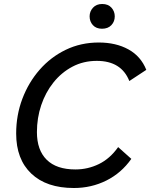

<svg xmlns="http://www.w3.org/2000/svg" viewBox="-20 -933 753 962"><path d="M638 -137Q588 -66 513 -28.5Q438 9 350 9Q213 9 137 -63Q61 -135 61 -264Q61 -356 92 -438Q123 -520 178.5 -583.5Q234 -647 309.5 -683.5Q385 -720 475 -720Q561 -720 623.5 -685.5Q686 -651 713 -583L628 -527Q588 -628 465 -628Q398 -628 343 -599Q288 -570 248 -520Q208 -470 186.5 -406Q165 -342 165 -271Q165 -181 214 -132.5Q263 -84 358 -84Q420 -84 475.5 -111Q531 -138 572 -196ZM491 -789Q462 -789 445.5 -807Q429 -825 429 -851Q429 -876 446 -894.5Q463 -913 492 -913Q522 -913 538.5 -894.5Q555 -876 555 -851Q555 -825 538 -807Q521 -789 491 -789Z"/></svg>

Font: Livvic Medium
Style: Italic
Weight: 500
Italic angle: -10°
Designer: Jacques Le Bailly, Baron von Fonthausen
Version: Version 1.001; ttfautohint (v1.8.2)